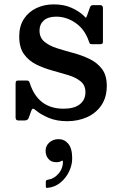

<svg xmlns="http://www.w3.org/2000/svg" viewBox="-20 -554 566 899"><path d="M395.5 -362Q376.5 -417 334 -446.5Q291.5 -476 243 -476Q205 -476 185 -458Q165 -440 165 -411Q165 -378 187.5 -359Q210 -340 246 -328.5Q282 -317 322.2 -306.2Q362.5 -295.5 398.2 -278.5Q434 -261.5 457 -231.8Q480 -202 480 -152.5Q480 -98.5 455 -61.5Q430 -24.5 387.8 -5.5Q345.5 13.5 294.5 13.5Q245.5 13.5 207.8 -2.2Q170 -18 146.5 -38.5Q139 -45 134.5 -45Q130 -45 126.5 -35.5L114.5 -2Q110 10 95.5 10H65.5Q53 10 53 -4V-161.5Q53 -170.5 55.5 -173.8Q58 -177 66.5 -177H103.5Q112.5 -177 115.2 -173.5Q118 -170 120 -163.5Q158.5 -45 278 -45Q327.5 -45 353.8 -65.8Q380 -86.5 380 -122.5Q380 -155 357.5 -173.2Q335 -191.5 299.8 -202.2Q264.5 -213 225 -223.8Q185.5 -234.5 150 -252Q114.5 -269.5 92.2 -300.5Q70 -331.5 70 -383.5Q70 -431.5 91.5 -464.8Q113 -498 149.8 -515.8Q186.5 -533.5 231.5 -533.5Q280.5 -533.5 316 -517Q351.5 -500.5 372 -480.5Q379.5 -472.5 381.5 -471Q383.5 -469.5 388 -482L401 -519Q403.5 -525.5 406.8 -527.8Q410 -530 419.5 -530H449Q462 -530 462 -516V-360Q462 -352 459 -349.5Q456 -347 447.5 -347H412.5Q402 -347 400 -350.8Q398 -354.5 395.5 -362ZM193.5 152Q193.5 128.5 211.2 113Q229 97.5 254.5 97.5Q281.5 97.5 299.8 119.2Q318 141 318 188Q318 218.5 303.5 249Q289 279.5 263.2 300.8Q237.5 322 204 325.5Q199 326 196.8 325Q194.5 324 194.5 318.5V296.5Q194.5 289 204.5 287.5Q233 283.5 254.2 258.8Q275.5 234 274.5 201.5Q274 195.5 266 200.5Q258 205.5 243 205.5Q220 205.5 206.8 190.2Q193.5 175 193.5 152Z"/></svg>

Font: Besley* Medium
Style: Regular
Weight: 500
Designer: Owen Earl
Foundry: indestructible type*
Version: Version 3.000; ttfautohint (v1.8.3)